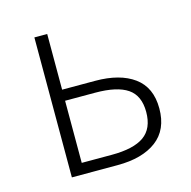

<svg xmlns="http://www.w3.org/2000/svg" viewBox="-79 -558 633 636"><g transform="rotate(-15 238.0 -240.0)"><path d="M92 0V-480H136V-289H249Q334 -289 382.5 -253.5Q431 -218 431 -146Q431 -73 382.5 -36.5Q334 0 249 0ZM136 -38H239Q314 -38 350 -63.5Q386 -89 386 -146Q386 -202 350 -226.5Q314 -251 239 -251H136Z"/></g></svg>

Font: CV Source Sans Light
Style: Regular
Weight: 300
Designer: Paul D. Hunt
Foundry: Adobe Systems Incorporated
Version: Version 3.001